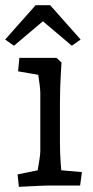

<svg xmlns="http://www.w3.org/2000/svg" viewBox="-33 -718 359 743"><path d="M40 5 35 -43 147 -66 107 -29Q109 -37 112.5 -57Q116 -77 119.5 -99.5Q123 -122 123 -134V-356Q123 -369 120.5 -389.5Q118 -410 114.5 -432Q111 -454 108 -469L147 -423L37 -442L42 -494H186L205 -476Q204 -461 202.5 -434.5Q201 -408 200 -379Q199 -350 199 -326V-164Q199 -125 202 -84Q205 -43 208 -25L171 -62L284 -52L277 0H150Q140 0 121 1Q102 2 80.5 3Q59 4 40 5ZM21 -541 -13 -565 105 -698H161L279 -565L245 -541L109 -656H157Z"/></svg>

Font: Andada Pro
Style: Regular
Weight: 400
Designer: Carolina Giovagnoli
Foundry: Huerta Tipografica
Version: Version 3.003